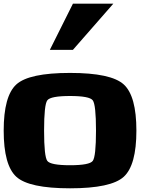

<svg xmlns="http://www.w3.org/2000/svg" viewBox="-20 -1020 884 1040"><path d="M500 -312.5Q500 -453.1 482.4 -476.6Q464.8 -500 359.4 -500Q253.9 -500 236.3 -476.6Q218.8 -453.1 218.8 -312.5Q218.8 -171.9 236.3 -148.4Q253.9 -125 359.4 -125Q464.8 -125 482.4 -148.4Q500 -171.9 500 -312.5ZM718.8 -312.5Q718.8 -125 650.4 -62.5Q582 0 359.4 0Q136.7 0 68.4 -62.5Q0 -125 0 -312.5Q0 -500 68.4 -562.5Q136.7 -625 359.4 -625Q582 -625 650.4 -562.5Q718.8 -500 718.8 -312.5ZM375 -750H250L375 -1000H593.8Z"/></svg>

Font: CraftyPE
Style: Regular
Weight: 400
Designer: Erek Butcher
Foundry: Haunted Coop
Version: Version 0.018;April 4, 2024;FontCreator 15.0.0.2962 64-bit